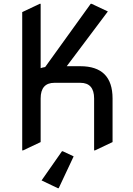

<svg xmlns="http://www.w3.org/2000/svg" viewBox="-20 -777 704 1017"><path d="M97.7 19.5V-255.4V-712.9L190.4 -756.8H195.3V-416Q206.5 -419.9 219.2 -421.9L460.4 -756.8H465.3L551.3 -716.3L333.5 -426.3H405.3Q576.2 -426.3 576.2 -255.4V-24.4L483.4 19.5H478.5V-255.4Q478.5 -338.4 405.3 -338.4H268.6Q195.3 -338.4 195.3 -255.4V-24.4L102.5 19.5ZM291 219.7H286.1L200.2 178.7L308.1 24.4H313L370.1 51.3Z"/></svg>

Font: Nova Square
Style: Book
Weight: 400
Version: Version 2.000